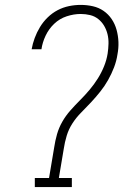

<svg xmlns="http://www.w3.org/2000/svg" viewBox="-20 -763 540 783"><path d="M122 0V-37H180L201 -162Q205 -189 212.5 -215.5Q220 -242 234 -266.5Q248 -291 267 -312.5Q286 -334 306.5 -354.5Q327 -375 345.5 -397Q364 -419 379 -443Q394 -467 404.5 -493Q415 -519 419 -545Q422 -565 422.5 -585Q423 -605 418.5 -623.5Q414 -642 404.5 -658Q395 -674 380.5 -685.5Q366 -697 347.5 -701.5Q329 -706 309 -706Q281 -706 252 -696.5Q223 -687 201 -666Q179 -645 166 -617.5Q153 -590 149 -562H109Q113 -585 121.5 -608Q130 -631 143 -652.5Q156 -674 174.5 -692Q193 -710 215 -721.5Q237 -733 261 -738Q285 -743 309 -743Q335 -743 359 -737.5Q383 -732 402.5 -718.5Q422 -705 435.5 -685Q449 -665 455.5 -641Q462 -617 463 -592Q464 -567 459 -541Q455 -514 445 -488Q435 -462 421 -437Q407 -412 389 -389.5Q371 -367 351.5 -346Q332 -325 311.5 -304.5Q291 -284 275.5 -260Q260 -236 252 -209.5Q244 -183 240 -156L220 -37H273V0Z"/></svg>

Font: Iosevka Curly Slab Extralight
Style: Italic
Weight: 200
Italic angle: -9°
Monospace: yes
Designer: Belleve Invis
Foundry: Belleve Invis
Version: Version 22.1.2; ttfautohint (v1.8.4)